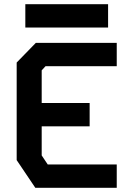

<svg xmlns="http://www.w3.org/2000/svg" viewBox="-20 -901 640 921"><path d="M152 -695.5 60 -601V-133L149.5 0H540V-112H209L180 -155.5V-295H410V-407H180V-563.5L198.5 -583.5H540V-695.5ZM498.5 -769V-881H101.5V-769Z"/></svg>

Font: Kode
Style: Regular
Weight: 400
Monospace: yes
Designer: Isa Ozler
Foundry: Kadena LLC
Version: Version 1.000;gftools[0.9.28]